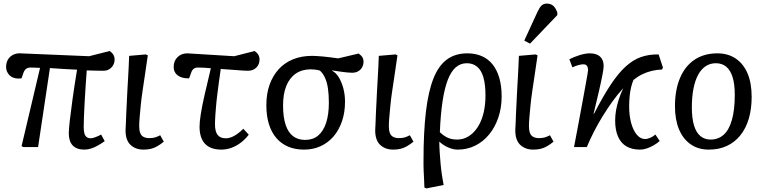

<svg xmlns="http://www.w3.org/2000/svg" viewBox="-20 -819 4252 1069"><path d="M449 14Q407 14 385 -9Q363 -32 363 -77Q363 -98 368.5 -147Q374 -196 384 -268Q394 -340 409 -431Q371 -433 333.5 -435Q296 -437 258 -440L192 0H111L100 -5L203 -441Q183 -442 171 -442.5Q159 -443 151 -443Q136 -443 126.5 -436.5Q117 -430 111 -415L100 -383Q82 -380 66.5 -383Q51 -386 39.5 -394.5Q28 -403 21 -416.5Q14 -430 14 -446Q14 -470 24 -487Q34 -504 52 -513.5Q70 -523 93 -522L476 -506L591 -535Q605 -525 611.5 -513.5Q618 -502 618 -488Q618 -470 610 -456Q602 -442 588 -433.5Q574 -425 555 -425Q544 -425 518 -425.5Q492 -426 463 -427Q460 -389 457 -344Q454 -299 451.5 -254Q449 -209 447.5 -172Q446 -135 446 -112Q446 -90 450 -76Q454 -62 463 -55.5Q472 -49 486 -49Q495 -49 512 -55.5Q529 -62 543 -70L563 -33Q543 -19 523.5 -8Q504 3 485.5 8.5Q467 14 449 14Z M780 14Q755 14 736.5 6.5Q718 -1 705 -14Q692 -27 685.5 -47Q679 -67 679 -92Q679 -98 679.5 -106Q680 -114 680.5 -124.5Q681 -135 681.5 -148Q682 -161 682.5 -176.5Q683 -192 684 -210Q685 -228 686 -248Q687 -268 688 -290.5Q689 -313 690.5 -338Q692 -363 693.5 -390Q695 -417 696.5 -447Q698 -477 699 -508L792 -516L803 -511Q795 -456 787.5 -405.5Q780 -355 773.5 -311.5Q767 -268 763.5 -231Q760 -194 757.5 -165.5Q755 -137 755 -117Q755 -94 760.5 -79Q766 -64 779 -57Q792 -50 811 -50Q829 -50 842 -53.5Q855 -57 872 -66L892 -30Q873 -15 856 -5Q839 5 820.5 9.5Q802 14 780 14Z M1212 14Q1171 14 1144 -1Q1117 -16 1104 -44.5Q1091 -73 1091 -113Q1091 -140 1098 -184.5Q1105 -229 1119.5 -292.5Q1134 -356 1154 -439Q1135 -441 1116 -442Q1097 -443 1082 -443Q1068 -443 1058.5 -436Q1049 -429 1044 -413L1033 -383Q1007 -382 987.5 -389.5Q968 -397 957.5 -411.5Q947 -426 947 -446Q947 -480 968.5 -501Q990 -522 1023 -522L1284 -506L1398 -535Q1412 -525 1418.5 -513.5Q1425 -502 1425 -488Q1425 -460 1407 -442.5Q1389 -425 1360 -425Q1352 -425 1334.5 -426Q1317 -427 1287 -429.5Q1257 -432 1209 -435Q1207 -417 1204 -398.5Q1201 -380 1198.5 -360Q1196 -340 1193.5 -320.5Q1191 -301 1188.5 -282Q1186 -263 1184.5 -245Q1183 -227 1181.5 -210Q1180 -193 1179 -177.5Q1178 -162 1177.5 -149.5Q1177 -137 1177 -127Q1177 -87 1191.5 -68Q1206 -49 1238 -49Q1259 -49 1283 -62Q1307 -75 1335 -102L1365 -69Q1345 -43 1320.5 -24.5Q1296 -6 1268.5 4Q1241 14 1212 14Z M1673 14Q1624 14 1585.5 -2Q1547 -18 1519.5 -49.5Q1492 -81 1477.5 -127Q1463 -173 1463 -234Q1463 -297 1481 -347.5Q1499 -398 1532 -434Q1565 -470 1612 -489Q1659 -508 1718 -508Q1729 -508 1744 -507Q1759 -506 1778 -504.5Q1797 -503 1818 -500Q1839 -497 1863 -494L1977 -521Q1993 -509 1998.5 -499Q2004 -489 2004 -476Q2004 -458 1996 -444Q1988 -430 1974 -422Q1960 -414 1941 -414Q1929 -414 1913.5 -415.5Q1898 -417 1877 -420Q1856 -423 1829 -427V-425Q1850 -415 1866 -389Q1882 -363 1891.5 -327.5Q1901 -292 1901 -253Q1901 -194 1884.5 -145Q1868 -96 1838 -60.5Q1808 -25 1766 -5.5Q1724 14 1673 14ZM1679 -40Q1722 -40 1751 -64Q1780 -88 1795.5 -134.5Q1811 -181 1811 -247Q1811 -291 1806 -326Q1801 -361 1789.5 -386Q1778 -411 1761 -426Q1748 -430 1734 -431.5Q1720 -433 1710 -433Q1661 -433 1626.5 -409Q1592 -385 1574 -340.5Q1556 -296 1556 -232Q1556 -168 1570 -125Q1584 -82 1611.5 -61Q1639 -40 1679 -40Z M2170 14Q2145 14 2126.5 6.5Q2108 -1 2095 -14Q2082 -27 2075.5 -47Q2069 -67 2069 -92Q2069 -98 2069.5 -106Q2070 -114 2070.5 -124.5Q2071 -135 2071.5 -148Q2072 -161 2072.5 -176.5Q2073 -192 2074 -210Q2075 -228 2076 -248Q2077 -268 2078 -290.5Q2079 -313 2080.5 -338Q2082 -363 2083.5 -390Q2085 -417 2086.5 -447Q2088 -477 2089 -508L2182 -516L2193 -511Q2185 -456 2177.5 -405.5Q2170 -355 2163.5 -311.5Q2157 -268 2153.5 -231Q2150 -194 2147.5 -165.5Q2145 -137 2145 -117Q2145 -94 2150.5 -79Q2156 -64 2169 -57Q2182 -50 2201 -50Q2219 -50 2232 -53.5Q2245 -57 2262 -66L2282 -30Q2263 -15 2246 -5Q2229 5 2210.5 9.5Q2192 14 2170 14Z M2354 230 2343 225Q2342 197 2341 175.5Q2340 154 2339 136Q2338 118 2338 103.5Q2338 89 2338 74Q2338 -85 2351.5 -198Q2365 -311 2393.5 -382.5Q2422 -454 2468.5 -488Q2515 -522 2582 -522Q2627 -522 2662.5 -506.5Q2698 -491 2722.5 -460.5Q2747 -430 2760 -385Q2773 -340 2773 -282Q2773 -219 2754.5 -164.5Q2736 -110 2703 -70Q2670 -30 2625.5 -8Q2581 14 2528 14Q2502 14 2473.5 1Q2445 -12 2427 -30H2426Q2426 -4 2428 27.5Q2430 59 2433 92Q2436 125 2440.5 155.5Q2445 186 2450 211ZM2525 -42Q2560 -42 2589 -60Q2618 -78 2639.5 -111Q2661 -144 2672 -189Q2683 -234 2683 -288Q2683 -348 2671.5 -388Q2660 -428 2636.5 -447.5Q2613 -467 2579 -467Q2544 -467 2517.5 -444Q2491 -421 2473 -374Q2455 -327 2444 -254.5Q2433 -182 2429 -83Q2452 -61 2474.5 -51.5Q2497 -42 2525 -42Z M2950 14Q2925 14 2906.5 6.5Q2888 -1 2875 -14Q2862 -27 2855.5 -47Q2849 -67 2849 -92Q2849 -98 2849.5 -106Q2850 -114 2850.5 -124.5Q2851 -135 2851.5 -148Q2852 -161 2852.5 -176.5Q2853 -192 2854 -210Q2855 -228 2856 -248Q2857 -268 2858 -290.5Q2859 -313 2860.5 -338Q2862 -363 2863.5 -390Q2865 -417 2866.5 -447Q2868 -477 2869 -508L2962 -516L2973 -511Q2965 -456 2957.5 -405.5Q2950 -355 2943.5 -311.5Q2937 -268 2933.5 -231Q2930 -194 2927.5 -165.5Q2925 -137 2925 -117Q2925 -94 2930.5 -79Q2936 -64 2949 -57Q2962 -50 2981 -50Q2999 -50 3012 -53.5Q3025 -57 3042 -66L3062 -30Q3043 -15 3026 -5Q3009 5 2990.5 9.5Q2972 14 2950 14ZM2931 -576 2899 -593 2974 -756Q2985 -779 2996 -789Q3007 -799 3025 -799Q3046 -799 3060 -787Q3074 -775 3083 -749V-735Z M3543 14Q3499 14 3468 -4Q3437 -22 3421 -58.5Q3405 -95 3405 -148Q3405 -177 3410 -205Q3415 -233 3424.5 -263.5Q3434 -294 3450 -328Q3417 -292 3388.5 -252Q3360 -212 3334.5 -170.5Q3309 -129 3287 -86Q3265 -43 3247 0H3176Q3191 -80 3203.5 -145.5Q3216 -211 3225 -261.5Q3234 -312 3240.5 -347Q3247 -382 3250.5 -402.5Q3254 -423 3254 -427Q3254 -445 3247.5 -453Q3241 -461 3228 -461Q3216 -461 3200 -456.5Q3184 -452 3167 -444L3150 -489Q3175 -502 3207 -512Q3239 -522 3264 -522Q3301 -522 3321 -504Q3341 -486 3341 -451Q3341 -438 3334.5 -403.5Q3328 -369 3315.5 -314.5Q3303 -260 3285 -186L3287 -185Q3337 -282 3379.5 -346.5Q3422 -411 3464 -449Q3506 -487 3550.5 -502Q3595 -517 3647 -516L3671 -443L3666 -432Q3637 -431 3609.5 -424.5Q3582 -418 3557 -406Q3532 -394 3507 -374Q3499 -355 3494 -334Q3489 -313 3486 -286.5Q3483 -260 3483 -225Q3483 -174 3494.5 -133Q3506 -92 3526 -68.5Q3546 -45 3572 -45Q3586 -45 3602 -52.5Q3618 -60 3629 -70L3653 -34Q3636 -19 3617 -8.5Q3598 2 3579.5 8Q3561 14 3543 14Z M3926 14Q3868 14 3825.5 -15.5Q3783 -45 3760.5 -99Q3738 -153 3738 -227Q3738 -318 3766 -384.5Q3794 -451 3847 -486.5Q3900 -522 3974 -522Q4034 -522 4077 -492.5Q4120 -463 4142.5 -409.5Q4165 -356 4165 -280Q4165 -212 4149 -158Q4133 -104 4102 -65.5Q4071 -27 4027 -6.5Q3983 14 3926 14ZM3936 -42Q3980 -42 4010 -69.5Q4040 -97 4055.5 -153Q4071 -209 4071 -291Q4071 -350 4059 -389Q4047 -428 4023.5 -447.5Q4000 -467 3966 -467Q3934 -467 3909 -450.5Q3884 -434 3867 -402.5Q3850 -371 3841 -325.5Q3832 -280 3832 -221Q3832 -161 3844 -121Q3856 -81 3879.5 -61.5Q3903 -42 3936 -42Z"/></svg>

Font: Literata 18pt
Style: Italic
Weight: 400
Italic angle: -2°
Designer: Latin by Veronika Burian and Jose Scaglione. Greek by Irene Vlachou. Cyrillic by Vera Evstafieva
Foundry: TypeTogether
Version: Version 3.103;gftools[0.9.29]